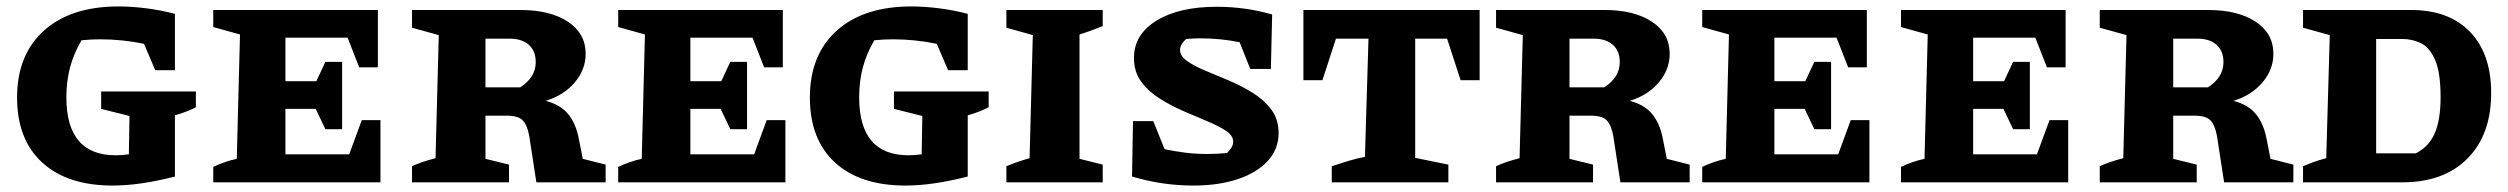

<svg xmlns="http://www.w3.org/2000/svg" viewBox="-20 -566 7785 596"><path d="M330 10Q189 10 111 -61.5Q33 -133 33 -263Q33 -396 116.5 -471Q200 -546 348 -546Q387 -546 432 -540.5Q477 -535 523 -523V-348H462L427 -430Q359 -444 291 -444Q263 -444 233 -441Q209 -400 197.5 -357Q186 -314 186 -264Q186 -84 339 -84Q358 -84 380 -87L382 -206L294 -228V-282H588V-233Q574 -226 559 -220Q544 -214 523 -208V-18Q414 10 330 10Z M1103 -193H1161V0H642V-48Q659 -56 677.5 -62.5Q696 -69 715 -73L725 -459L642 -482V-535H1153V-357H1095L1059 -449H866V-314H962L990 -374H1042V-165H990L960 -228H866V-87H1064Z M1789 -73 1860 -55V0H1645L1623 -143Q1617 -177 1603 -192Q1589 -207 1553 -207H1487V-73L1560 -55V0H1259V-50Q1286 -63 1332 -75L1342 -457L1259 -480V-535H1595Q1688 -535 1743 -498.5Q1798 -462 1798 -399Q1798 -350 1764 -310Q1730 -270 1674 -253Q1720 -241 1744 -211.5Q1768 -182 1777 -134ZM1562 -446H1487V-295H1595Q1643 -326 1643 -373Q1643 -408 1621.5 -427Q1600 -446 1562 -446Z M2360 -193H2418V0H1899V-48Q1916 -56 1934.5 -62.5Q1953 -69 1972 -73L1982 -459L1899 -482V-535H2410V-357H2352L2316 -449H2123V-314H2219L2247 -374H2299V-165H2247L2217 -228H2123V-87H2321Z M2791 10Q2650 10 2572 -61.5Q2494 -133 2494 -263Q2494 -396 2577.5 -471Q2661 -546 2809 -546Q2848 -546 2893 -540.5Q2938 -535 2984 -523V-348H2923L2888 -430Q2820 -444 2752 -444Q2724 -444 2694 -441Q2670 -400 2658.5 -357Q2647 -314 2647 -264Q2647 -84 2800 -84Q2819 -84 2841 -87L2843 -206L2755 -228V-282H3049V-233Q3035 -226 3020 -220Q3005 -214 2984 -208V-18Q2875 10 2791 10Z M3104 0V-50Q3121 -57 3138 -63Q3155 -69 3176 -75L3186 -457L3104 -480V-535H3403V-485Q3388 -479 3373.5 -473.5Q3359 -468 3331 -459V-73L3403 -55V0Z M3684 10Q3588 10 3494 -18L3497 -190H3560L3595 -103Q3627 -96 3660 -92Q3693 -88 3727 -88Q3758 -88 3789 -91Q3796 -98 3802 -107Q3808 -116 3808 -126Q3808 -145 3785.5 -160Q3763 -175 3728 -189.5Q3693 -204 3654 -221Q3615 -238 3580 -260Q3545 -282 3522.5 -312.5Q3500 -343 3500 -386Q3500 -459 3570 -502Q3640 -545 3757 -545Q3846 -545 3929 -521L3925 -352H3861L3828 -435Q3769 -447 3705 -447Q3685 -447 3662 -445Q3643 -428 3643 -411Q3643 -392 3665 -376.5Q3687 -361 3722 -346.5Q3757 -332 3796 -315.5Q3835 -299 3870 -277Q3905 -255 3927 -225Q3949 -195 3949 -153Q3949 -103 3915.5 -66.5Q3882 -30 3822.5 -10Q3763 10 3684 10Z M4573 -535V-317H4514L4472 -446H4373V-76L4476 -55V0H4114V-50Q4138 -58 4164 -66Q4190 -74 4217 -79L4228 -446H4127L4085 -317H4026V-535Z M5154 -73 5225 -55V0H5010L4988 -143Q4982 -177 4968 -192Q4954 -207 4918 -207H4852V-73L4925 -55V0H4624V-50Q4651 -63 4697 -75L4707 -457L4624 -480V-535H4960Q5053 -535 5108 -498.5Q5163 -462 5163 -399Q5163 -350 5129 -310Q5095 -270 5039 -253Q5085 -241 5109 -211.5Q5133 -182 5142 -134ZM4927 -446H4852V-295H4960Q5008 -326 5008 -373Q5008 -408 4986.5 -427Q4965 -446 4927 -446Z M5725 -193H5783V0H5264V-48Q5281 -56 5299.5 -62.5Q5318 -69 5337 -73L5347 -459L5264 -482V-535H5775V-357H5717L5681 -449H5488V-314H5584L5612 -374H5664V-165H5612L5582 -228H5488V-87H5686Z M6342 -193H6400V0H5881V-48Q5898 -56 5916.5 -62.5Q5935 -69 5954 -73L5964 -459L5881 -482V-535H6392V-357H6334L6298 -449H6105V-314H6201L6229 -374H6281V-165H6229L6199 -228H6105V-87H6303Z M7028 -73 7099 -55V0H6884L6862 -143Q6856 -177 6842 -192Q6828 -207 6792 -207H6726V-73L6799 -55V0H6498V-50Q6525 -63 6571 -75L6581 -457L6498 -480V-535H6834Q6927 -535 6982 -498.5Q7037 -462 7037 -399Q7037 -350 7003 -310Q6969 -270 6913 -253Q6959 -241 6983 -211.5Q7007 -182 7016 -134ZM6801 -446H6726V-295H6834Q6882 -326 6882 -373Q6882 -408 6860.5 -427Q6839 -446 6801 -446Z M7464 -535Q7582 -535 7647.5 -467Q7713 -399 7713 -277Q7713 -148 7639.5 -74Q7566 0 7437 0H7129V-50Q7143 -56 7159 -62Q7175 -68 7201 -75L7212 -457L7129 -480V-535ZM7479 -90Q7519 -110 7537.5 -151.5Q7556 -193 7556 -264Q7556 -342 7538.5 -381Q7521 -420 7494 -432.5Q7467 -445 7438 -445H7356V-90Z"/></svg>

Font: Piazzolla SC
Style: Bold
Weight: 700
Designer: Juan Pablo del Peral
Foundry: Huerta Tipografica
Version: Version 1.330